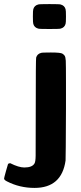

<svg xmlns="http://www.w3.org/2000/svg" viewBox="-91 -715 397 940"><path d="M96 -693Q100 -695 151 -695Q202 -695 206 -693Q225 -688 230 -670Q232 -665 232 -634Q232 -603 230 -598Q225 -580 206 -575Q202 -573 151 -573Q100 -573 96 -575Q77 -580 72 -598Q70 -603 70 -634Q70 -665 72 -670Q77 -688 96 -693ZM-41 84Q1 105 28 105Q67 105 78 85Q83 77 83.5 48Q84 19 84 -180Q84 -427 86 -433Q91 -451 110 -456Q114 -458 158 -458Q207 -458 215 -452Q220 -449 225 -443Q230 -436 231 -418Q232 -397 232 -313V-183Q231 62 230 71Q211 205 78 205Q5 205 -57 173Q-71 166 -71 159Q-71 156 -62 123.5Q-53 91 -52 89Q-49 84 -41 84Z"/></svg>

Font: KaTeX_SansSerif
Style: Bold
Weight: 700
Version: Version 1.1; ttfautohint (v1.3)